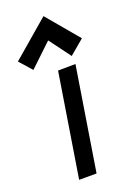

<svg xmlns="http://www.w3.org/2000/svg" viewBox="-154 -716 534 768"><g transform="rotate(-20 113.0 -332.0)"><path d="M115.2 -439.5 44.9 0H119.1L189.5 -440.4ZM134.8 -664.1 249 -528.3 186.5 -475.6 119.1 -566.4 23.4 -475.6 -23.4 -528.3Z"/></g></svg>

Font: Geo
Style: Oblique
Weight: 500
Italic angle: -11°
Version: Version 001.2